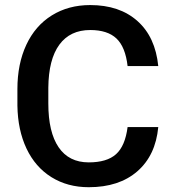

<svg xmlns="http://www.w3.org/2000/svg" viewBox="-20 -741 693 770"><path d="M614.7 -231.4Q604 -117.7 530.8 -54Q457.5 9.8 335.9 9.8Q251 9.8 186.3 -30.5Q121.6 -70.8 86.4 -145Q51.3 -219.2 49.8 -317.4V-383.8Q49.8 -484.4 85.4 -561Q121.1 -637.7 187.7 -679.2Q254.4 -720.7 341.8 -720.7Q459.5 -720.7 531.2 -656.7Q603 -592.8 614.7 -476.1H491.7Q482.9 -552.7 447 -586.7Q411.1 -620.6 341.8 -620.6Q261.2 -620.6 218 -561.8Q174.8 -502.9 173.8 -389.2V-326.2Q173.8 -210.9 215.1 -150.4Q256.3 -89.8 335.9 -89.8Q408.7 -89.8 445.3 -122.6Q481.9 -155.3 491.7 -231.4Z"/></svg>

Font: Vazir Medium FD
Style: Medium-FD
Weight: 500
Designer: Saber Rastikerdar
Foundry: Saber Rastikerdar
Version: Version 30.0.0